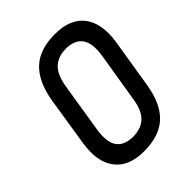

<svg xmlns="http://www.w3.org/2000/svg" viewBox="-193 -769 882 882"><g transform="rotate(-45 248.5 -327.5)"><path d="M225 8Q127 8 82 -50.5Q37 -109 53 -215L91 -457Q109 -562 163 -612.5Q217 -663 316 -663Q415 -663 460 -604.5Q505 -546 489 -439L450 -198Q433 -93 379 -42.5Q325 8 225 8ZM235 -75Q290 -75 320.5 -105Q351 -135 360 -201L399 -439Q410 -511 386 -545Q362 -579 307 -580Q252 -580 221.5 -550Q191 -520 181 -453L143 -216Q132 -144 155.5 -110Q179 -76 235 -75Z"/></g></svg>

Font: Sofia Sans Condensed SemiBold
Style: Italic
Weight: 600
Italic angle: -9°
Version: Version 4.100